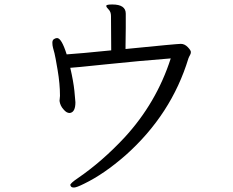

<svg xmlns="http://www.w3.org/2000/svg" viewBox="-20 -777 1040 858"><path d="M482 -757Q457 -757 455 -752V-750Q455 -745 465.5 -734.5Q476 -724 476 -705L477 -552Q339 -538 278 -534Q255 -607 235 -607Q229 -607 221.5 -602.5Q214 -598 214 -586Q214 -574 217 -563Q220 -552 223.5 -539Q227 -526 237.5 -464Q248 -402 248 -351V-348L246 -326Q249 -304 264 -288Q277 -272 291 -272L296 -273Q317 -279 317 -320Q317 -327 312.5 -370.5Q308 -414 294 -474Q305 -474 453.5 -489.5Q602 -505 743 -516Q679 -317 536 -162Q436 -55 328 19Q294 42 294 50Q294 51 297 56Q300 61 311 61Q322 61 356 44Q445 1 542 -84Q746 -266 822 -516Q825 -524 829 -530.5Q833 -537 833 -544.5Q833 -552 819 -566.5Q805 -581 788 -581Q771 -581 541 -558V-573L542 -652V-716Q542 -757 482 -757Z"/></svg>

Font: LXGW WenKai Mono TC
Style: Regular
Weight: 400
Designer: LXGW / Fontworks Inc.
Foundry: LXGW / Fontworks Inc.
Version: Version 1.330